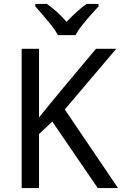

<svg xmlns="http://www.w3.org/2000/svg" viewBox="-20 -964 625 984"><path d="M585 0H481L248 -341L180 -277V0H91V-714H180V-362Q207 -396 235 -430Q263 -464 291 -498L472 -714H576L312 -403ZM485 -931Q467 -912 444 -886Q421 -860 400 -833.5Q379 -807 367 -784H277Q265 -807 244 -833.5Q223 -860 200.5 -886Q178 -912 161 -931V-944H220Q245 -927 271.5 -903Q298 -879 321 -852Q347 -879 373 -903Q399 -927 424 -944H485Z"/></svg>

Font: Noto Sans Display
Style: Regular
Weight: 400
Designer: Monotype Design Team
Foundry: Monotype Imaging Inc.
Version: Version 2.003